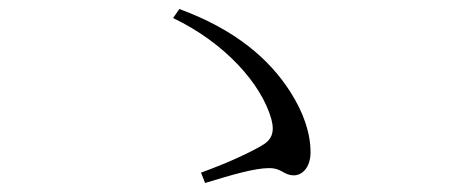

<svg xmlns="http://www.w3.org/2000/svg" viewBox="-20 -563 1040 426"><path d="M426 -180 435 -157C497 -176 546 -190 577 -190C606 -190 609 -174 632 -174C651 -174 669 -192 669 -225C669 -267 654 -313 623 -361C577 -432 503 -497 378 -543L364 -523C479 -468 560 -377 582 -299C590 -269 583 -252 559 -239C533 -224 487 -202 426 -180Z"/></svg>

Font: Noto Serif TC Light
Style: Regular
Weight: 300
Designer: Ryoko NISHIZUKA 西塚涼子 (kana & ideographs); Frank Grießhammer (Latin, Greek & Cyrillic); Wenlong ZHANG 张文龙 (bopomofo); San
Foundry: Adobe
Version: Version 2.001;hotconv 1.1.0;makeotfexe 2.6.0